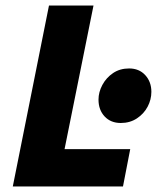

<svg xmlns="http://www.w3.org/2000/svg" viewBox="-20 -670 564 690"><path d="M26 0 156 -650H316L212 -134H448L422 0ZM414 -228Q378 -228 356 -251.5Q334 -275 334 -312Q334 -339 348 -365Q362 -391 386.5 -407.5Q411 -424 444 -424Q480 -424 502 -400Q524 -376 524 -340Q524 -312 510.5 -286.5Q497 -261 472 -244.5Q447 -228 414 -228Z"/></svg>

Font: Source Sans 3 Black
Style: Italic
Weight: 900
Italic angle: -11°
Designer: Paul D. Hunt
Foundry: Adobe
Version: Version 3.052;hotconv 1.1.0;makeotfexe 2.6.0